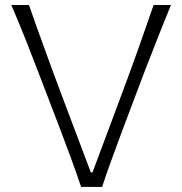

<svg xmlns="http://www.w3.org/2000/svg" viewBox="-20 -734 716 754"><path d="M298.6 0H381C392.9 -36.7 406.2 -74.8 421 -114.8C435.7 -154.3 449 -191.4 461.9 -225.7L547.1 -451.4C561.9 -490 579 -533.3 597.6 -580.5C616.2 -627.6 633.8 -671.9 651.4 -714.3H583.3C563.8 -659 543.8 -601.4 522.9 -541.9C501.4 -481.9 480.5 -424.3 460 -369.5L343.3 -57.1H336.7L219.5 -367.6C199 -421.4 178.1 -479.5 155.7 -541C133.3 -602.4 112.4 -660 93.8 -714.3H24.3C42.9 -671.4 61.9 -626.2 80.5 -579C99 -531.4 115.7 -488.6 130.5 -450.5L216.2 -226.7C229 -192.4 243.3 -155.2 258.1 -114.8C272.9 -74.3 286.7 -35.7 298.6 0Z"/></svg>

Font: Pinar Light
Style: Regular
Weight: 300
Designer: Amin Abedi
Version: Version 2.00;September 9, 2021;FontCreator 13.0.0.2683 64-bi